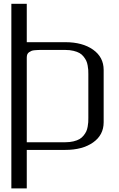

<svg xmlns="http://www.w3.org/2000/svg" viewBox="-20 -812 644 1040"><path d="M333.5 -541.5H208.5Q194.3 -541.5 187.3 -541.3Q180.2 -541 168.5 -540Q156.7 -539.1 150.6 -536.4Q144.5 -533.7 137.7 -529.3Q130.9 -524.9 127.9 -517.6Q125 -510.3 125 -500V-41.5H333.5Q358.4 -41.5 378.4 -46.4Q398.4 -51.3 411.1 -58.8Q423.8 -66.4 433.1 -78.1Q442.4 -89.8 447.3 -100.3Q452.1 -110.8 454.8 -125.5Q457.5 -140.1 458 -149.9Q458.5 -159.7 458.5 -172.9V-410.6Q458.5 -423.8 458 -433.3Q457.5 -442.9 454.8 -457.5Q452.1 -472.2 447.3 -482.7Q442.4 -493.2 433.1 -505.1Q423.8 -517.1 411.1 -524.4Q398.4 -531.7 378.4 -536.6Q358.4 -541.5 333.5 -541.5ZM125 -791.5V-583.5H333.5Q426.8 -583.5 484.1 -543Q541.5 -502.4 541.5 -433.1V-149.9Q541.5 -80.6 484.1 -40.3Q426.8 0 333.5 0H125V208.5H41.5V0V-583.5V-791.5Z"/></svg>

Font: Gputeks
Style: Regular
Weight: 500
Version: Version 0.9